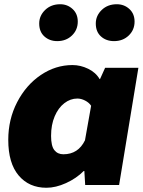

<svg xmlns="http://www.w3.org/2000/svg" viewBox="-20 -873 673 906"><path d="M19 -213Q19 -310 61 -391Q103 -472 172.5 -519Q242 -566 322 -566Q360 -566 396 -548.5Q432 -531 450 -500H452L476 -553H633L542 0H382L378 -66H375Q340 -31 291.5 -9Q243 13 199 13Q117 13 68 -45Q19 -103 19 -213ZM381 -211 410 -374Q400 -389 381.5 -398.5Q363 -408 345 -408Q312 -408 283.5 -386Q255 -364 238 -324Q221 -284 221 -232Q221 -184 236.5 -164.5Q252 -145 279 -145Q349 -145 381 -211ZM165 -762Q165 -799 193 -826Q221 -853 264 -853Q298 -853 322.5 -830.5Q347 -808 347 -771Q347 -732 319.5 -705.5Q292 -679 250 -679Q214 -679 189.5 -701Q165 -723 165 -762ZM432 -762Q432 -799 460 -826Q488 -853 531 -853Q566 -853 590.5 -830.5Q615 -808 615 -771Q615 -732 587.5 -705.5Q560 -679 518 -679Q481 -679 456.5 -701Q432 -723 432 -762Z"/></svg>

Font: Nebula Sans Black
Style: Regular
Weight: 900
Italic angle: -9°
Designer: Paul D. Hunt for Adobe (as Source Sans)
Foundry: Nebula Entertainment & Broadcasting LLC
Version: Version 1.010